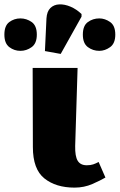

<svg xmlns="http://www.w3.org/2000/svg" viewBox="-85 -846 546 876"><path d="M255 10Q170 10 117.5 -32Q65 -74 65 -175L64 -536H269L258 -180Q257 -133 269.5 -112.5Q282 -92 311 -92Q328 -92 340 -96Q352 -100 365 -107L396 -36Q374 -23 336.5 -6.5Q299 10 255 10ZM192 -600 120 -613 127 -762Q129 -794 145 -809.5Q161 -825 185.5 -826Q210 -827 237 -815.5Q264 -804 287 -782V-770ZM8 -614Q-20 -614 -42.5 -631Q-65 -648 -65 -688Q-65 -729 -42.5 -745.5Q-20 -762 8 -762Q36 -762 59.5 -745.5Q83 -729 83 -688Q83 -648 59.5 -631Q36 -614 8 -614ZM368 -614Q339 -614 316 -631Q293 -648 293 -688Q293 -729 316 -745.5Q339 -762 368 -762Q394 -762 417.5 -745.5Q441 -729 441 -688Q441 -648 417.5 -631Q394 -614 368 -614Z"/></svg>

Font: Noto Serif Black
Style: Regular
Weight: 900
Designer: Monotype Design Team
Foundry: Monotype Imaging Inc.
Version: Version 2.014; ttfautohint (v1.8.4.7-5d5b)